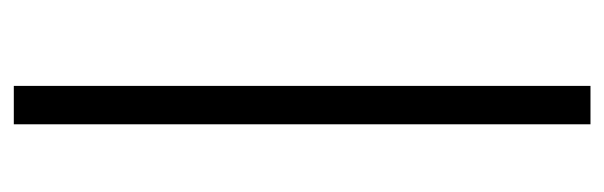

<svg xmlns="http://www.w3.org/2000/svg" viewBox="-326 -414 896 285"><g transform="rotate(90 122.5 -272.0)"><path d="M108 156H165V-700H108Z"/></g></svg>

Font: Junicode Two Beta SemiCondensed Medium
Style: Italic
Weight: 500
Width: 4
Italic angle: -10°
Version: Version 1.063